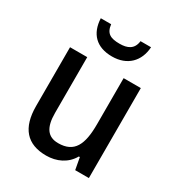

<svg xmlns="http://www.w3.org/2000/svg" viewBox="-179 -868 927 996"><g transform="rotate(30 284.5 -369.5)"><path d="M435 -749H372C366 -698 331 -683 284 -683C231 -683 202 -696 196 -749H134C138 -659 189 -606 283 -606C374 -606 430 -663 435 -749ZM495 -539H392V-263C392 -141 362 -77 266 -77C203 -77 174 -118 174 -205V-539H71V-187C71 -56 129 10 244 10C306 10 363 -16 394 -71H400L413 0H495Z"/></g></svg>

Font: Noto Sans Devanagari SemiCondensed Medium
Style: Regular
Weight: 500
Width: 4
Designer: Jelle Bosma - Monotype Design Team
Foundry: Monotype Imaging Inc.
Version: Version 2.004